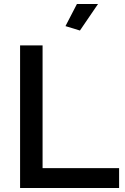

<svg xmlns="http://www.w3.org/2000/svg" viewBox="-20 -936 624 956"><path d="M378 -784 306 -806 363 -916H468ZM80 0V-710H192V-99H573V0Z"/></svg>

Font: IngvarSans
Style: Regular
Weight: 600
Version: Version 3.000